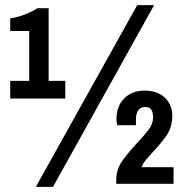

<svg xmlns="http://www.w3.org/2000/svg" viewBox="-20 -718 723 750"><path d="M20 -333V-402H94V-597H20V-646Q42 -649 73 -660Q104 -671 126 -686H170V-402H235V-333ZM120 12 516 -698H582L187 12ZM434 0V-15Q434 -58 460.5 -93.5Q487 -129 516 -160Q541 -186 559.5 -210Q578 -234 578 -258Q578 -278 571.5 -289Q565 -300 546 -300Q528 -300 519.5 -286.5Q511 -273 511 -254V-229H438Q438 -229 436.5 -236.5Q435 -244 435 -253Q435 -303 465 -333.5Q495 -364 545 -364Q595 -364 624 -336.5Q653 -309 653 -265Q653 -219 627.5 -184.5Q602 -150 576 -123Q561 -107 549.5 -93Q538 -79 533 -65H658V0Z"/></svg>

Font: Archivo Narrow
Style: Bold
Weight: 700
Designer: Hector Gatti
Foundry: Omnibus-Type
Version: Version 3.002